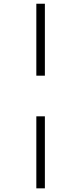

<svg xmlns="http://www.w3.org/2000/svg" viewBox="-20 -780 440 1040"><path d="M223.1 -370.1H176.8V-759.8H223.1ZM223.1 240.2H176.8V-149.9H223.1Z"/></svg>

Font: TypoPRO Open Sans Condensed
Style: Regular
Weight: 300
Width: 3
Foundry: Ascender Corporation
Version: Version 1.10